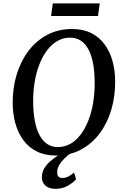

<svg xmlns="http://www.w3.org/2000/svg" viewBox="-20 -928 745 1158"><path d="M317 10Q251 10 202 -14.5Q153 -39 121 -82.5Q89 -126 73 -183Q57 -240 56.5 -305Q56 -396.5 80.2 -477.2Q104.5 -558 151 -620Q197.5 -682 264.2 -717.5Q331 -753 414.5 -753Q482 -753 530.8 -728.2Q579.5 -703.5 611.2 -660Q643 -616.5 658.5 -560.2Q674 -504 674.5 -440.5Q675.5 -349.5 651.8 -268Q628 -186.5 581.5 -124Q535 -61.5 468.5 -25.8Q402 10 317 10ZM329 -41Q370 -41 404.8 -60.8Q439.5 -80.5 466.8 -116.8Q494 -153 513.2 -202Q532.5 -251 542 -309.5Q551.5 -368 551 -432Q550.5 -494.5 541.5 -544Q532.5 -593.5 514.2 -628.5Q496 -663.5 468.2 -682.2Q440.5 -701 402 -701Q361.5 -701 326.8 -681.2Q292 -661.5 264.8 -625.8Q237.5 -590 218.2 -541.2Q199 -492.5 189.2 -434.5Q179.5 -376.5 180 -313Q180.5 -249.5 190 -199.2Q199.5 -149 218 -113.8Q236.5 -78.5 264.2 -59.8Q292 -41 329 -41ZM315 211Q274 210.5 253.2 190.8Q232.5 171 232.5 142.5Q232.5 113 245.8 89.5Q259 66 280 47.2Q301 28.5 325 13.2Q349 -2 371 -14.5L395.5 -25.5L413 -9.5Q388.5 8 368.5 27.8Q348.5 47.5 336.8 68.2Q325 89 325 110.5Q324.5 129.5 333 137.5Q341.5 145.5 355.5 145.5Q374.5 145.5 391.8 136.8Q409 128 426.5 113L439 153Q420.5 174 388.5 192.5Q356.5 211 315 211ZM298.5 -907.5H581.5L571 -831.5H288Z"/></svg>

Font: Merriweather 28pt Medium
Style: Italic
Weight: 500
Italic angle: -7.8°
Version: Version 2.101